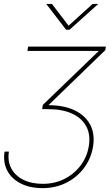

<svg xmlns="http://www.w3.org/2000/svg" viewBox="-20 -788 583 998"><path d="M201.7 189.9Q135.3 189.9 87.4 165.5Q39.6 141.1 17.3 98.1Q-4.9 55.2 3.9 0H26.4Q18.6 48.8 38.3 86.7Q58.1 124.5 100.3 146Q142.6 167.5 202.6 167.5Q264.2 167.5 314.7 142.1Q365.2 116.7 398.7 72.5Q432.1 28.3 441.4 -27.3Q451.7 -87.4 428.7 -130.6Q405.8 -173.8 355 -197.3Q304.2 -220.7 229.5 -220.7H199.2L202.6 -242.7L493.2 -522.9L493.7 -523.4H122.6L126 -545.9H530.3L527.3 -527.3L220.7 -230.5L221.7 -241.2Q306.6 -242.7 364.5 -216.1Q422.4 -189.5 448.5 -140.4Q474.6 -91.3 463.4 -24.9Q453.1 36.6 416.5 85.4Q379.9 134.3 324.2 162.1Q268.6 189.9 201.7 189.9ZM250 -767.6 336.4 -654.3 461.4 -767.6H489.7V-766.6L341.3 -633.3H323.7L221.2 -766.6L221.7 -767.6Z"/></svg>

Font: Inter 28pt Thin
Style: Italic
Weight: 250
Italic angle: -9.3988°
Designer: Rasmus Andersson
Foundry: rsms
Version: Version 4.001;git-66647c0bb